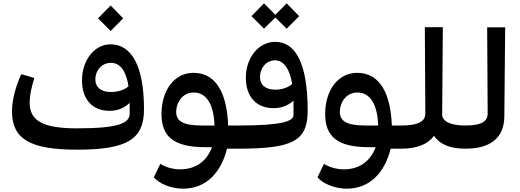

<svg xmlns="http://www.w3.org/2000/svg" viewBox="-20 -892 3121 1152"><path d="M443 6C743 6 844 -56 844 -236C844 -497 769 -626 643 -626C546 -626 472 -530 472 -410C472 -295 535 -227 637 -227C685 -227 727 -244 758 -275V-272V-211C758 -152 689 -122 443 -122C242 -122 158 -164 158 -276C158 -315 166 -360 186 -424L108 -447C73 -373 52 -290 52 -224C52 -56 163 6 443 6ZM552 -416C552 -468 590 -515 645 -515C703 -515 737 -464 751 -374C726 -353 690 -340 645 -340C585 -340 552 -369 552 -416ZM568 -782 644 -706 719 -782 644 -859Z M1078 240C1217 240 1306 144 1342 0H1410L1429 -12V-127L1410 -139H1349C1342 -325 1281 -455 1141 -455C1025 -455 949 -349 949 -208C949 -74 1021 -9 1210 -9H1252C1222 71 1159 124 1061 124C1014 124 969 109 942 91L903 172C936 211 1008 240 1078 240ZM1037 -221C1037 -277 1075 -337 1142 -337C1223 -337 1263 -259 1267 -139H1191C1075 -139 1037 -167 1037 -221Z M1410 0C1736 0 1826 -45 1826 -228C1826 -526 1746 -641 1631 -641C1531 -641 1455 -545 1455 -425C1455 -309 1521 -243 1621 -243C1668 -243 1709 -259 1741 -288V-283V-203C1741 -166 1682 -139 1410 -139L1391 -127V-12ZM1489 -795 1564 -720 1632 -787 1700 -720 1775 -795 1700 -872 1632 -803 1564 -872ZM1540 -431C1540 -483 1577 -530 1630 -530C1685 -530 1719 -474 1733 -388C1709 -367 1673 -354 1632 -354C1573 -354 1540 -382 1540 -431Z M2060 240C2199 240 2288 144 2324 0H2392L2411 -12V-127L2392 -139H2331C2324 -325 2263 -455 2123 -455C2007 -455 1931 -349 1931 -208C1931 -74 2003 -9 2192 -9H2234C2204 71 2141 124 2043 124C1996 124 1951 109 1924 91L1885 172C1918 211 1990 240 2060 240ZM2019 -221C2019 -277 2057 -337 2124 -337C2205 -337 2245 -259 2249 -139H2173C2057 -139 2019 -167 2019 -221Z M2390 0C2486 0 2550 -30 2584 -77C2625 -20 2687 0 2774 0L2793 -12V-127L2774 -139C2701 -139 2644 -154 2633 -197L2637 -729H2529L2532 -210C2532 -164 2489 -139 2390 -139L2373 -127V-12Z M2774 0C2915 0 3005 -59 3006 -193L3011 -728H2903L2906 -212C2906 -165 2872 -139 2774 -139L2755 -127V-12Z"/></svg>

Font: Wafeq Semi Bold
Style: Regular
Weight: 600
Designer: Rasmus Andersson & Azza Alameddine
Foundry: Google & TypeTogether
Version: Version 3.000;January 28, 2025;FontCreator 15.0.0.3014 64-bi